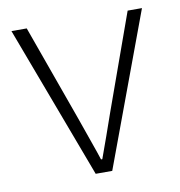

<svg xmlns="http://www.w3.org/2000/svg" viewBox="-62 -537 557 594"><g transform="rotate(-10 217.0 -240.0)"><path d="M192 0 12 -480H60L168 -179Q177 -153 194 -105Q211 -57 216 -41H220Q243 -104 269 -179L377 -480H422L244 0Z"/></g></svg>

Font: Toshiba Sans Light
Style: Regular
Weight: 300
Designer: Paul D. Hunt
Foundry: Toshiba Corporation
Version: Version 2.020;PS 2.0;hotconv 1.0.86;makeotf.lib2.5.63406